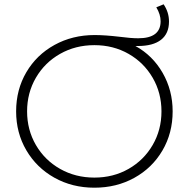

<svg xmlns="http://www.w3.org/2000/svg" viewBox="-20 -868 878 893"><path d="M783 -350Q783 -249 735.5 -168Q688 -87 605 -41Q522 5 419 5Q316 5 233 -41.5Q150 -88 102.5 -169Q55 -250 55 -350Q55 -451 102.5 -532Q150 -613 233.5 -659Q317 -705 420 -705Q468 -705 536 -697Q589 -690 623 -690Q727 -690 727 -769Q727 -801 707 -834L741 -848Q766 -811 766 -768Q766 -712 729 -683Q692 -654 621 -654H610Q690 -610 736.5 -529Q783 -448 783 -350ZM731 -350Q731 -436 690 -506.5Q649 -577 578 -617.5Q507 -658 419 -658Q331 -658 259.5 -617.5Q188 -577 147 -506.5Q106 -436 106 -350Q106 -264 147 -193.5Q188 -123 259.5 -82.5Q331 -42 419 -42Q507 -42 578 -82.5Q649 -123 690 -193.5Q731 -264 731 -350Z"/></svg>

Font: Montserrat Alternates Light
Style: Regular
Weight: 300
Designer: Julieta Ulanovsky
Foundry: Julieta Ulanovsky
Version: Version 7.200